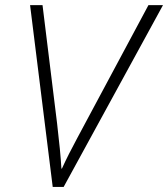

<svg xmlns="http://www.w3.org/2000/svg" viewBox="-20 -734 660 754"><path d="M221.2 -71.8H223.1Q248.5 -127.4 283.7 -192.4L563 -713.9H620.1L230 0H187L98.1 -713.9H147L204.1 -250Q217.3 -139.2 221.2 -71.8Z"/></svg>

Font: Open Sans Hebrew Light
Style: Italic
Weight: 300
Italic angle: -12°
Foundry: Ascender Corporation, Yanek Iontef
Version: Version 2.001;PS 002.001;hotconv 1.0.70;makeotf.lib2.5.58329